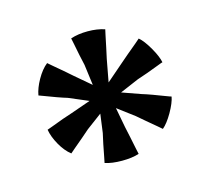

<svg xmlns="http://www.w3.org/2000/svg" viewBox="-58 -671 475 436"><g transform="rotate(-15 180.0 -453.0)"><path d="M140.1 -306.2Q140.6 -307.1 142.8 -319.6Q145 -332 148.4 -348.4Q151.9 -364.7 153.8 -373L159.7 -417L123.5 -390.1Q117.2 -384.3 104.7 -373.8Q92.3 -363.3 83 -355.5Q73.7 -347.7 72.8 -346.7Q59.1 -357.4 48.3 -376.5Q37.6 -395.5 34.7 -412.6Q35.6 -412.6 47.4 -417.2Q59.1 -421.9 74.2 -427.2Q89.4 -432.6 97.7 -435.1L143.6 -451.2L97.7 -470.7Q89.4 -473.1 74.2 -478.5Q59.1 -483.9 47.4 -488.5Q35.6 -493.2 34.7 -493.2Q37.6 -509.8 48.3 -528.8Q59.6 -548.8 72.8 -559.1Q73.7 -558.1 83 -550.3Q92.3 -542.5 104.7 -532Q117.2 -521.5 123.5 -515.6L160.2 -484.4L153.8 -533.2Q151.9 -541.5 148.4 -557.6Q145 -573.7 142.8 -585.9Q140.6 -598.1 140.1 -599.1Q157.7 -605 180.2 -605Q202.6 -605 220.2 -599.1Q219.7 -598.1 217.3 -585.9Q214.8 -573.7 211.4 -557.6Q208 -541.5 206.1 -533.2L196.3 -480.5L236.3 -515.1Q242.7 -521 255.4 -531.5Q268.1 -542 277.6 -550Q287.1 -558.1 288.1 -559.1Q298.8 -550.3 311.5 -528.3Q323.7 -506.8 326.2 -493.2Q325.2 -493.2 313.2 -488.5Q301.3 -483.9 285.9 -478.3Q270.5 -472.7 262.2 -470.2L217.8 -451.2L262.2 -435.5Q270.5 -433.1 285.9 -427.5Q301.3 -421.9 313.2 -417.2Q325.2 -412.6 326.2 -412.6Q323.7 -398.4 311.5 -377Q299.3 -356 288.1 -346.7Q287.1 -347.7 277.6 -355.7Q268.1 -363.8 255.4 -374.3Q242.7 -384.8 236.3 -390.6L197.3 -419.9L206.1 -373Q208 -364.7 211.4 -348.4Q214.8 -332 217.3 -319.6Q219.7 -307.1 220.2 -306.2Q204.1 -300.8 180.2 -300.8Q156.2 -300.8 140.1 -306.2Z"/></g></svg>

Font: Nikodecs
Style: Medium
Weight: 500
Version: Version 0.29